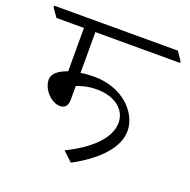

<svg xmlns="http://www.w3.org/2000/svg" viewBox="-148 -734 843 854"><g transform="rotate(20 273.5 -307.5)"><path d="M275 8C386 -51 464 -129 464 -210C464 -257 440 -299 404 -331C363 -367 305 -387 243 -387C223 -387 200 -386 179 -382V-575H580V-582L552 -623H-33V-614L-5 -575H125V-370C85 -356 56 -335 56 -306C56 -260 101 -212 143 -212C165 -212 179 -225 179 -255V-320C209 -332 240 -338 274 -338C353 -338 414 -297 414 -231C414 -155 335 -85 230 -34Z"/></g></svg>

Font: Noto Serif Devanagari Light
Style: Regular
Weight: 300
Designer: Universal Thirst, Indian Type Foundry and the Monotype Design Team
Foundry: Monotype Imaging Inc.
Version: Version 2.004